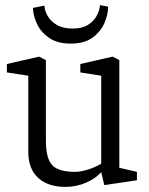

<svg xmlns="http://www.w3.org/2000/svg" viewBox="-20 -725 586 753"><path d="M237 8Q168 8 129.5 -27.5Q91 -63 91 -129V-428L7 -441V-474L134 -503L160 -489V-174Q160 -104 184.5 -77.5Q209 -51 275 -51Q296 -51 325 -60Q354 -69 377 -83V-428L295 -441V-474L422 -503L448 -489V-67L517 -51V-18L389 1L377 -50L376 -49Q354 -24 316 -8Q278 8 237 8ZM257 -554Q205 -554 172.5 -576.5Q140 -599 125 -631.5Q110 -664 109 -694L154 -703Q155 -684 166.5 -663Q178 -642 202.5 -627.5Q227 -613 265 -613Q302 -613 325 -627.5Q348 -642 359.5 -663.5Q371 -685 372 -705L404 -699Q404 -668 389.5 -634.5Q375 -601 343 -577.5Q311 -554 257 -554Z"/></svg>

Font: Faustina Light Light
Style: Regular
Weight: 300
Version: Version 1.200